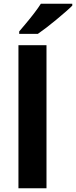

<svg xmlns="http://www.w3.org/2000/svg" viewBox="-20 -1000 404 1020"><path d="M227 0H78V-760H227ZM364 -970Q350 -956 327 -936Q304 -916 277.5 -894Q251 -872 225.5 -852.5Q200 -833 181 -820H82V-833Q98 -852 119.5 -877.5Q141 -903 162 -930.5Q183 -958 197 -980H364Z"/></svg>

Font: Noto Sans Hebrew
Style: Bold
Weight: 700
Designer: Monotype Design Team
Foundry: Monotype Imaging Inc.
Version: Version 2.003